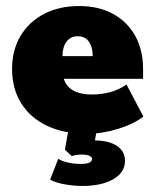

<svg xmlns="http://www.w3.org/2000/svg" viewBox="-20 -433 515 636"><path d="M267 10Q192 10 136.5 -16Q81 -42 50.5 -90.5Q20 -139 20 -205Q20 -267 48 -314Q76 -361 126 -387Q176 -413 242 -413Q307 -413 354.5 -387Q402 -361 428 -314Q454 -267 454 -203V-172H109V-247H287Q287 -268 281 -283Q275 -298 264 -305.5Q253 -313 237 -313Q222 -313 210.5 -305Q199 -297 193 -282Q187 -267 187 -244V-203Q187 -161 212 -140.5Q237 -120 284 -120Q315 -120 344 -127.5Q373 -135 399 -153L455 -47Q423 -22 371 -6Q319 10 267 10ZM252 183Q224 183 193.5 177.5Q163 172 146 162L173 93Q183 100 203 105Q223 110 248 110Q285 110 285 93Q285 88 277 83.5Q269 79 249 79Q242 79 234.5 80Q227 81 218 84L195 63L208 -10H302L290 57L244 40Q255 36 267.5 34Q280 32 290 32Q340 32 367 50Q394 68 394 100Q394 138 355.5 160.5Q317 183 252 183Z"/></svg>

Font: Rokkitt SemiBold Black
Style: Regular
Weight: 900
Version: Version 3.103